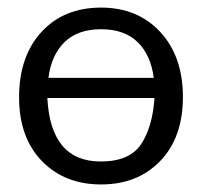

<svg xmlns="http://www.w3.org/2000/svg" viewBox="-20 -486 540 511"><path d="M30.8 -227.1Q30.8 -335.9 90.3 -400.9Q149.9 -465.8 249 -465.8Q346.2 -465.8 406.5 -400.9Q466.8 -335.9 466.8 -228Q466.8 -120.1 406.5 -57.6Q346.2 4.9 249 4.9Q151.9 4.9 91.3 -57.6Q30.8 -120.1 30.8 -227.1ZM106 -225.1Q114.7 -56.2 248 -56.2Q325.2 -56.2 355.7 -102.5Q386.2 -148.9 391.1 -225.1ZM108.9 -278.8H389.2Q381.3 -339.8 346.2 -374Q311 -408.2 249 -408.2Q187 -408.2 151.9 -374Q116.7 -339.8 108.9 -278.8Z"/></svg>

Font: CMU Concrete
Style: Roman
Weight: 500
Version: Version 0.7.0